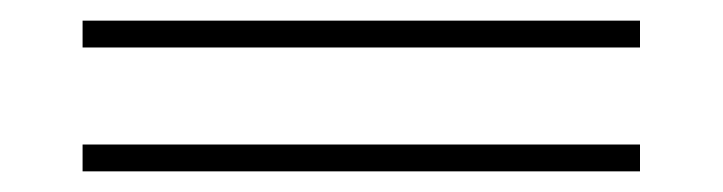

<svg xmlns="http://www.w3.org/2000/svg" viewBox="-20 -393 700 186"><path d="M60 -227V-253H600V-227ZM60 -347V-373H600V-347Z"/></svg>

Font: Kalnia Expanded Light
Style: Regular
Weight: 300
Width: 7
Designer: Frida Medrano
Foundry: Frida Medrano
Version: Version 1.105